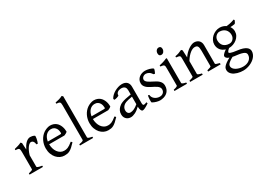

<svg xmlns="http://www.w3.org/2000/svg" viewBox="-28 -1650 3786 2787"><g transform="rotate(-30 1865.5 -256.5)"><path d="M376 -450.7Q380.4 -447.8 380.1 -433.6Q379.9 -419.4 376.2 -400.9Q372.6 -382.3 366.7 -362.8Q360.8 -343.3 355 -330.1H334Q331.1 -349.6 325.7 -363.3Q320.3 -377 313.2 -385Q306.2 -393.1 297.6 -396.7Q289.1 -400.4 279.8 -400.4Q269 -400.4 254.6 -391.4Q240.2 -382.3 225.1 -363Q210 -343.8 195.1 -313.7Q180.2 -283.7 168.5 -242.2V-50.8Q168.5 -43.5 186.8 -35.6Q205.1 -27.8 251 -21V0H26.9V-21Q59.1 -28.3 77.1 -35.4Q95.2 -42.5 95.2 -50.8V-335Q95.2 -351.1 94.2 -362.1Q93.3 -373 91.8 -379.9Q90.3 -386.7 88.1 -390.6Q85.9 -394.5 84 -397Q80.6 -400.4 76.4 -402.6Q72.3 -404.8 65.7 -406.2Q59.1 -407.7 49.8 -408.4Q40.5 -409.2 26.9 -410.2V-429.7Q58.6 -438 89.1 -446.5Q119.6 -455.1 144 -468.8L161.1 -451.7L167.5 -340.8Q180.7 -367.7 196 -391.1Q211.4 -414.6 229 -431.9Q246.6 -449.2 265.9 -459Q285.2 -468.8 306.2 -468.8Q321.8 -468.8 339.8 -464.8Q357.9 -460.9 376 -450.7Z M623 -417.5Q597.7 -417.5 576.4 -407.7Q555.2 -397.9 538.8 -380.1Q522.5 -362.3 511.5 -337.6Q500.5 -313 496.1 -283.2H705.1Q716.3 -283.2 720 -286.9Q723.6 -290.5 723.6 -300.8Q723.6 -314 720 -333.7Q716.3 -353.5 705.3 -372.3Q694.3 -391.1 674.6 -404.3Q654.8 -417.5 623 -417.5ZM803.7 -272Q794.9 -262.2 780.3 -253.9Q765.6 -245.6 750 -239.3H493.2Q493.7 -201.2 503.7 -166.7Q513.7 -132.3 532.5 -106.2Q551.3 -80.1 577.9 -64.5Q604.5 -48.8 637.7 -48.8Q652.8 -48.8 667.2 -50.8Q681.6 -52.7 698.2 -59.6Q714.8 -66.4 735.1 -79.6Q755.4 -92.8 782.7 -115.2Q789.1 -111.8 793.7 -105.5Q798.3 -99.1 800.8 -95.2Q768.1 -59.6 743.4 -37.8Q718.8 -16.1 697 -4.4Q675.3 7.3 654.1 11Q632.8 14.6 607.9 14.6Q570.3 14.6 536.4 -1.5Q502.4 -17.6 476.6 -47.1Q450.7 -76.7 435.3 -118.4Q419.9 -160.2 419.9 -211.9Q419.9 -244.6 427.2 -276.4Q434.6 -308.1 448.5 -336.4Q462.4 -364.7 482.4 -388.7Q502.4 -412.6 527.8 -430.2Q538.6 -437.5 552 -444.6Q565.4 -451.7 580.1 -457Q594.7 -462.4 609.1 -465.6Q623.5 -468.8 636.7 -468.8Q668.5 -468.8 693.4 -460Q718.3 -451.2 736.8 -436.3Q755.4 -421.4 768.1 -401.6Q780.8 -381.8 788.8 -359.9Q796.9 -337.9 800.3 -315.2Q803.7 -292.5 803.7 -272Z M872.1 0V-21Q893.1 -24.4 907.2 -28.1Q921.4 -31.7 929.7 -35.4Q938 -39.1 941.7 -43Q945.3 -46.9 945.3 -50.8V-632.8Q945.3 -654.8 942.4 -667Q939.5 -679.2 931.6 -685.3Q923.8 -691.4 910.6 -693.6Q897.5 -695.8 877 -698.2V-717.8Q912.1 -724.6 941.4 -732.9Q970.7 -741.2 1001 -756.8L1018.6 -740.2V-50.8Q1018.6 -43.5 1035.2 -35.6Q1051.8 -27.8 1091.8 -21V0Z M1356 -417.5Q1330.6 -417.5 1309.3 -407.7Q1288.1 -397.9 1271.7 -380.1Q1255.4 -362.3 1244.4 -337.6Q1233.4 -313 1229 -283.2H1438Q1449.2 -283.2 1452.9 -286.9Q1456.5 -290.5 1456.5 -300.8Q1456.5 -314 1452.9 -333.7Q1449.2 -353.5 1438.2 -372.3Q1427.2 -391.1 1407.5 -404.3Q1387.7 -417.5 1356 -417.5ZM1536.6 -272Q1527.8 -262.2 1513.2 -253.9Q1498.5 -245.6 1482.9 -239.3H1226.1Q1226.6 -201.2 1236.6 -166.7Q1246.6 -132.3 1265.4 -106.2Q1284.2 -80.1 1310.8 -64.5Q1337.4 -48.8 1370.6 -48.8Q1385.7 -48.8 1400.1 -50.8Q1414.6 -52.7 1431.2 -59.6Q1447.8 -66.4 1468 -79.6Q1488.3 -92.8 1515.6 -115.2Q1522 -111.8 1526.6 -105.5Q1531.2 -99.1 1533.7 -95.2Q1501 -59.6 1476.3 -37.8Q1451.7 -16.1 1429.9 -4.4Q1408.2 7.3 1387 11Q1365.7 14.6 1340.8 14.6Q1303.2 14.6 1269.3 -1.5Q1235.4 -17.6 1209.5 -47.1Q1183.6 -76.7 1168.2 -118.4Q1152.8 -160.2 1152.8 -211.9Q1152.8 -244.6 1160.2 -276.4Q1167.5 -308.1 1181.4 -336.4Q1195.3 -364.7 1215.3 -388.7Q1235.4 -412.6 1260.7 -430.2Q1271.5 -437.5 1284.9 -444.6Q1298.3 -451.7 1313 -457Q1327.6 -462.4 1342 -465.6Q1356.4 -468.8 1369.6 -468.8Q1401.4 -468.8 1426.3 -460Q1451.2 -451.2 1469.7 -436.3Q1488.3 -421.4 1501 -401.6Q1513.7 -381.8 1521.7 -359.9Q1529.8 -337.9 1533.2 -315.2Q1536.6 -292.5 1536.6 -272Z M1747.6 -48.8Q1776.9 -48.8 1809.8 -63.7Q1842.8 -78.6 1879.9 -110.8V-237.3Q1838.9 -230.5 1812.3 -224.1Q1785.6 -217.8 1768.6 -211.2Q1751.5 -204.6 1741.2 -197.3Q1731 -189.9 1723.1 -181.6Q1710.4 -168.5 1702.6 -151.6Q1694.8 -134.8 1694.8 -111.8Q1694.8 -92.3 1700.7 -80.1Q1706.5 -67.9 1714.8 -60.8Q1723.1 -53.7 1732.2 -51.3Q1741.2 -48.8 1747.6 -48.8ZM2027.8 -40Q1986.3 -11.2 1959.2 1.7Q1932.1 14.6 1918.5 14.6Q1902.3 14.6 1891.6 -7.8Q1880.9 -30.3 1879.9 -69.8Q1857.9 -47.9 1835.9 -31.7Q1814 -15.6 1793 -5.4Q1772 4.9 1753.2 9.8Q1734.4 14.6 1718.8 14.6Q1701.2 14.6 1682.6 8.8Q1664.1 2.9 1649.2 -9.8Q1634.3 -22.5 1624.5 -42.5Q1614.7 -62.5 1614.7 -90.8Q1614.7 -127.9 1627.7 -152.8Q1640.6 -177.7 1658.7 -195.8Q1670.4 -207.5 1685.3 -218Q1700.2 -228.5 1724.9 -238.3Q1749.5 -248 1786.6 -256.8Q1823.7 -265.6 1879.9 -273.9V-342.8Q1879.9 -359.4 1876 -373.8Q1872.1 -388.2 1862.8 -398.7Q1853.5 -409.2 1837.6 -414.8Q1821.8 -420.4 1797.9 -419.9Q1782.2 -419.4 1767.1 -414.6Q1752 -409.7 1740.7 -400.9Q1729.5 -392.1 1723.1 -380.1Q1716.8 -368.2 1718.3 -353.5Q1718.8 -349.1 1708.3 -343.5Q1697.8 -337.9 1683.3 -333.5Q1668.9 -329.1 1655 -326.7Q1641.1 -324.2 1635.3 -325.7L1628.4 -344.7Q1639.6 -369.1 1662.6 -391.6Q1685.5 -414.1 1715.1 -431.2Q1744.6 -448.2 1777.6 -458.5Q1810.5 -468.8 1841.3 -468.8Q1895 -468.8 1924.1 -440.7Q1953.1 -412.6 1953.1 -362.3V-86.9Q1953.1 -66.4 1958.5 -57.6Q1963.9 -48.8 1972.7 -48.8Q1979.5 -48.8 1990.2 -51.3Q2001 -53.7 2020.5 -62Z M2376.5 -138.2Q2376.5 -103.5 2366.7 -78.9Q2356.9 -54.2 2341.3 -37.1Q2325.7 -20 2306.6 -9.8Q2287.6 0.5 2269 5.9Q2250.5 11.2 2234.1 12.9Q2217.8 14.6 2208.5 14.6Q2185.1 14.6 2152.1 5.9Q2119.1 -2.9 2086.4 -21Q2083 -22.5 2081.8 -36.9Q2080.6 -51.3 2081.3 -70.1Q2082 -88.9 2084.2 -107.9Q2086.4 -127 2089.8 -138.2L2110.8 -132.8Q2111.8 -112.3 2121.6 -94.2Q2131.3 -76.2 2147.7 -63Q2164.1 -49.8 2185.8 -42Q2207.5 -34.2 2232.9 -34.2Q2250.5 -34.2 2265.1 -39.8Q2279.8 -45.4 2290.5 -55.4Q2301.3 -65.4 2307.1 -79.6Q2313 -93.8 2313 -110.8Q2313 -130.4 2302.5 -145.5Q2292 -160.6 2274.9 -173.1Q2257.8 -185.5 2236.1 -196.5Q2214.4 -207.5 2191.9 -219.2Q2171.4 -229.5 2152.3 -241.2Q2133.3 -252.9 2118.4 -267.6Q2103.5 -282.2 2094.5 -300.3Q2085.4 -318.4 2085.4 -341.8Q2085.4 -372.1 2097.7 -395.8Q2109.9 -419.4 2130.1 -435.5Q2150.4 -451.7 2176.5 -460.2Q2202.6 -468.8 2230.5 -468.8Q2245.6 -468.8 2263.9 -466.1Q2282.2 -463.4 2300 -458.5Q2317.9 -453.6 2333.5 -446.8Q2349.1 -439.9 2358.9 -431.2Q2361.8 -428.2 2359.6 -418Q2357.4 -407.7 2352.8 -395.5Q2348.1 -383.3 2342.8 -372.6Q2337.4 -361.8 2334.5 -357.9L2315.4 -361.8Q2292 -397 2266.8 -410.9Q2241.7 -424.8 2217.8 -424.8Q2201.7 -424.8 2189 -419.4Q2176.3 -414.1 2167.2 -405.5Q2158.2 -397 2153.6 -386.7Q2148.9 -376.5 2148.9 -366.2Q2148.9 -350.6 2158.2 -338.1Q2167.5 -325.7 2182.6 -314.7Q2197.8 -303.7 2217 -293.7Q2236.3 -283.7 2256.8 -272.9Q2277.8 -262.2 2299.3 -250Q2320.8 -237.8 2337.9 -221.9Q2355 -206.1 2365.7 -185.8Q2376.5 -165.5 2376.5 -138.2Z M2455.1 0V-21Q2488.3 -27.8 2505.9 -35.9Q2523.4 -43.9 2523.4 -50.8V-327.1Q2523.4 -352.1 2522.5 -367.4Q2521.5 -382.8 2515.1 -391.4Q2508.8 -399.9 2494.9 -403.8Q2481 -407.7 2455.1 -410.2V-429.7Q2470.2 -432.6 2487.1 -436.8Q2503.9 -440.9 2520.5 -446Q2537.1 -451.2 2552.2 -457Q2567.4 -462.9 2580.1 -468.8H2596.7V-50.8Q2596.7 -44.9 2613 -36.4Q2629.4 -27.8 2665 -21V0ZM2611.3 -615.7Q2611.3 -602.1 2606.9 -589.8Q2602.5 -577.6 2595 -568.6Q2587.4 -559.6 2577.1 -554.2Q2566.9 -548.8 2554.7 -548.8Q2532.7 -548.8 2523.2 -561Q2513.7 -573.2 2513.7 -595.7Q2513.7 -609.4 2518.1 -621.6Q2522.5 -633.8 2530.3 -642.8Q2538.1 -651.9 2548.1 -657Q2558.1 -662.1 2569.8 -662.1Q2611.3 -662.1 2611.3 -615.7Z M3019 0V-21Q3054.2 -30.3 3070.8 -37.1Q3087.4 -43.9 3087.4 -50.8V-309.1Q3087.4 -338.9 3084 -357.4Q3080.6 -376 3073.2 -386.7Q3065.9 -397.5 3054 -401.4Q3042 -405.3 3024.9 -405.3Q3009.8 -405.3 2991.2 -397.9Q2972.7 -390.6 2951.4 -374.5Q2930.2 -358.4 2907 -332.3Q2883.8 -306.2 2860.4 -268.1V-50.8Q2860.4 -43.5 2878.7 -35.6Q2897 -27.8 2928.7 -21V0H2718.8V-21Q2751 -29.3 2769 -35.9Q2787.1 -42.5 2787.1 -50.8V-347.2Q2787.1 -366.2 2785.6 -377.4Q2784.2 -388.7 2777.6 -395Q2771 -401.4 2757.3 -404.3Q2743.7 -407.2 2718.8 -410.2V-429.7Q2752 -435.1 2780.3 -445.1Q2808.6 -455.1 2835.9 -468.8L2853 -451.7L2858.4 -330.1Q2879.9 -362.8 2905.8 -388.4Q2931.6 -414.1 2958 -431.9Q2984.4 -449.7 3009 -459.2Q3033.7 -468.8 3052.7 -468.8Q3073.7 -468.8 3093.3 -462.4Q3112.8 -456.1 3127.7 -442.9Q3142.6 -429.7 3151.6 -409.4Q3160.6 -389.2 3160.6 -361.8V-50.8Q3160.6 -43.9 3175.5 -37.4Q3190.4 -30.8 3229 -21V0Z M3580.6 -293Q3580.6 -318.8 3572 -342Q3563.5 -365.2 3546.6 -382.6Q3529.8 -399.9 3504.6 -409.9Q3479.5 -419.9 3446.8 -419.9Q3434.6 -419.9 3419.7 -413.6Q3404.8 -407.2 3391.6 -395Q3378.4 -382.8 3369.6 -364.3Q3360.8 -345.7 3360.8 -321.8Q3360.8 -295.9 3368.9 -272.7Q3377 -249.5 3393.3 -232.4Q3409.7 -215.3 3434.8 -205.3Q3460 -195.3 3494.6 -195.3Q3508.8 -195.3 3524.2 -201.4Q3539.6 -207.5 3552 -220Q3564.5 -232.4 3572.5 -250.5Q3580.6 -268.6 3580.6 -293ZM3496.6 2Q3478 0 3462.4 -2.4Q3446.8 -4.9 3433.1 -7.8Q3397.9 11.2 3377.7 26.4Q3357.4 41.5 3347.2 53.5Q3336.9 65.4 3334.2 75.2Q3331.5 85 3331.5 92.8Q3331.5 113.3 3345.2 131.6Q3358.9 149.9 3381.8 163.3Q3404.8 176.8 3435.1 184.8Q3465.3 192.9 3498.5 192.9Q3531.2 192.9 3558.1 184.1Q3585 175.3 3604 159.9Q3623 144.5 3633.5 123.3Q3644 102.1 3644 76.7Q3644 63 3637.7 51.5Q3631.3 40 3614.7 30.8Q3598.1 21.5 3569.6 14.2Q3541 6.8 3496.6 2ZM3648.9 -313Q3648.9 -275.4 3632.1 -244.4Q3615.2 -213.4 3587.9 -191.2Q3560.5 -168.9 3525.9 -156.5Q3491.2 -144 3455.6 -144H3453.6Q3430.2 -124.5 3421.4 -111.6Q3412.6 -98.6 3412.6 -95.7Q3412.6 -89.8 3417.7 -84.2Q3422.9 -78.6 3436.8 -73.5Q3450.7 -68.4 3475.1 -63.2Q3499.5 -58.1 3537.6 -53.7Q3590.8 -47.9 3625.5 -36.1Q3660.2 -24.4 3680.7 -9Q3701.2 6.3 3709.2 23.9Q3717.3 41.5 3717.3 58.6Q3717.3 85.4 3707 109.6Q3696.8 133.8 3679.2 154.3Q3661.6 174.8 3637.7 191.4Q3613.8 208 3586.4 219.7Q3559.1 231.4 3529.8 237.8Q3500.5 244.1 3471.7 244.1Q3448.7 244.1 3424.3 241Q3399.9 237.8 3376 231Q3352.1 224.1 3330.8 213.6Q3309.6 203.1 3293.5 188.2Q3277.3 173.3 3267.8 154.5Q3258.3 135.7 3258.3 111.8Q3258.3 99.1 3262.9 85.2Q3267.6 71.3 3281.7 55.2Q3295.9 39.1 3321.3 20.5Q3346.7 2 3388.7 -20.5Q3356.9 -31.7 3344.7 -45.9Q3332.5 -60.1 3332.5 -74.7Q3332.5 -78.6 3335 -85.2Q3337.4 -91.8 3345 -101.3Q3352.5 -110.8 3366.5 -123Q3380.4 -135.3 3402.8 -150.9Q3377.9 -157.7 3357.7 -170.7Q3337.4 -183.6 3323 -201.9Q3308.6 -220.2 3300.5 -243.4Q3292.5 -266.6 3292.5 -293.9Q3292.5 -329.6 3308.6 -361.6Q3324.7 -393.6 3351.1 -417.2Q3377.4 -440.9 3411.1 -454.8Q3444.8 -468.8 3480.5 -468.8Q3509.8 -468.8 3535.4 -460.4Q3561 -452.1 3582 -437Q3607.4 -439.5 3627.9 -443.4Q3648.4 -447.3 3664.8 -451.7Q3681.2 -456.1 3693.8 -460.4Q3706.5 -464.8 3716.8 -468.8L3726.6 -454.1Q3720.7 -440.4 3715.3 -429Q3710 -417.5 3698.7 -405.3Q3680.2 -401.9 3662.4 -399.9Q3644.5 -397.9 3622.1 -397Q3634.8 -378.4 3641.8 -357.4Q3648.9 -336.4 3648.9 -313Z"/></g></svg>

Font: Gentium Plus Phon
Style: Regular
Weight: 400
Designer: J. Victor Gaultney, Annie Olsen, Iska Routamaa, Becca Hirsbrunner
Foundry: SIL International
Version: Version 5.000